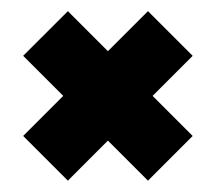

<svg xmlns="http://www.w3.org/2000/svg" viewBox="-20 -477 387 344"><path d="M101.6 -153.3 21.5 -233.4 93.3 -305.2 21.5 -377 101.6 -457 173.3 -385.3 245.1 -457 325.2 -377 253.4 -305.2 325.2 -233.4 245.1 -153.3 173.3 -225.1Z"/></svg>

Font: Anton SC
Style: Regular
Weight: 400
Designer: Vernon Adams
Foundry: Vernon Adams
Version: Version 2.116; ttfautohint (v1.8.4.7-5d5b)